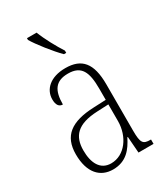

<svg xmlns="http://www.w3.org/2000/svg" viewBox="-191 -853 829 950"><g transform="rotate(-30 223.0 -378.0)"><path d="M242 -606H255V-619C230 -657 195 -721 178 -766H123V-756C143 -721 205 -642 242 -606ZM168 10C245 10 281 -39 308 -93H311L318 0H404V-25H401C359 -25 349 -36 349 -107V-372C349 -493 306 -543 213 -543C125 -543 80 -496 80 -441C80 -410 91 -393 113 -393C113 -473 139 -513 211 -513C287 -513 308 -466 308 -371V-307L239 -304C107 -299 45 -252 45 -147C45 -41 96 10 168 10ZM175 -21C113 -21 87 -74 87 -145C87 -226 127 -273 243 -278L308 -281V-186C308 -98 253 -21 175 -21Z"/></g></svg>

Font: Noto Serif Hebrew Condensed ExtraLight
Style: Regular
Weight: 200
Width: 3
Designer: Monotype Design Team
Foundry: Monotype Imaging Inc.
Version: Version 2.004